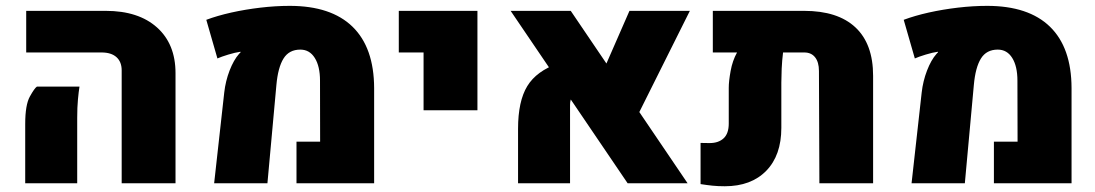

<svg xmlns="http://www.w3.org/2000/svg" viewBox="-20 -628 3753 658"><path d="M397 0V-386.7Q397 -416 379.2 -432.1Q361.3 -448.2 328.1 -448.2H69.8V-590.8H342.3Q454.6 -590.8 518.1 -533.9Q581.5 -477.1 581.5 -377.4V0ZM66.4 0V-203.1Q66.4 -268.6 82.3 -297.1Q98.1 -325.7 106.4 -331.1H252.4Q249.5 -313.5 247.1 -286.9Q244.6 -260.3 244.6 -224.6V0Z M713.9 0 748.5 -311Q752.9 -350.1 766.8 -386.2Q780.8 -422.4 799.3 -443.4Q800.3 -444.3 801.8 -446Q803.2 -447.8 804.2 -448.2V-450.7Q786.1 -448.2 762.2 -440.9Q738.3 -433.6 725.1 -427.7L687 -560.1Q724.6 -574.2 772.7 -585Q820.8 -595.7 872.6 -601.8Q924.3 -607.9 972.7 -607.9Q1114.7 -607.9 1188.2 -536.4Q1261.7 -464.8 1262.2 -326.2V0H996.1V-142.6H1077.1L1076.7 -351.6Q1076.7 -400.9 1058.8 -429.4Q1041 -458 1009.3 -458Q970.7 -458 951.7 -427.5Q932.6 -397 927.2 -336.4L896.5 0Z M1431.6 -250V-448.2H1346.7V-590.8H1616.2V-250Z M2130.9 0 1730 -590.8H1936L2336.4 0ZM1755.4 0V-186.5Q1755.4 -281.2 1787.1 -333Q1818.8 -384.8 1893.1 -410.6L1956.5 -318.8Q1933.6 -297.4 1933.6 -269V0ZM2344.2 -590.8 2153.8 -209.5 2034.7 -356.4 2137.2 -590.8Z M2735.8 -590.8Q2851.1 -590.8 2911.6 -534.2Q2972.2 -477.5 2972.2 -368.2V0H2788.1L2786.6 -384.8Q2786.6 -415 2773.4 -431.6Q2760.3 -448.2 2736.3 -448.2H2663.6Q2660.2 -420.4 2658.9 -392.8Q2657.7 -365.2 2657.7 -344.7V-189.9Q2657.7 -95.7 2606 -42.7Q2554.2 10.3 2463.9 10.3Q2440.4 10.3 2421.4 8.3Q2402.3 6.3 2380.9 2.9V-138.2Q2388.2 -138.2 2396 -137.9Q2403.8 -137.7 2412.1 -137.7Q2442.4 -137.7 2460 -154.1Q2477.5 -170.4 2477.5 -204.6V-327.1Q2477.5 -349.6 2483.9 -384.8Q2490.2 -419.9 2505.9 -448.2H2422.9V-590.8Z M3104 0 3138.7 -311Q3143.1 -350.1 3157 -386.2Q3170.9 -422.4 3189.5 -443.4Q3190.4 -444.3 3191.9 -446Q3193.4 -447.8 3194.3 -448.2V-450.7Q3176.3 -448.2 3152.3 -440.9Q3128.4 -433.6 3115.2 -427.7L3077.1 -560.1Q3114.7 -574.2 3162.8 -585Q3210.9 -595.7 3262.7 -601.8Q3314.5 -607.9 3362.8 -607.9Q3504.9 -607.9 3578.4 -536.4Q3651.9 -464.8 3652.3 -326.2V0H3386.2V-142.6H3467.3L3466.8 -351.6Q3466.8 -400.9 3449 -429.4Q3431.2 -458 3399.4 -458Q3360.8 -458 3341.8 -427.5Q3322.8 -397 3317.4 -336.4L3286.6 0Z"/></svg>

Font: Heebo Black
Style: Regular
Weight: 900
Designer: Oded Ezer
Foundry: Ezer Type House
Version: Version 3.100